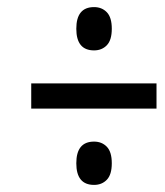

<svg xmlns="http://www.w3.org/2000/svg" viewBox="-20 -628 465 541"><path d="M195 -547Q195 -608 245 -608Q267 -608 281 -593.5Q295 -579 295 -547Q295 -515 281 -500.5Q267 -486 245 -486Q195 -486 195 -547ZM68 -393H421V-322H68ZM195 -168Q195 -229 245 -229Q267 -229 281 -214.5Q295 -200 295 -168Q295 -136 281 -121.5Q267 -107 245 -107Q195 -107 195 -168Z"/></svg>

Font: Noto Serif CondExtraBold
Style: Italic
Weight: 800
Width: 3
Italic angle: -12°
Designer: Monotype Design Team
Foundry: Monotype Imaging Inc.
Version: Version 1.001